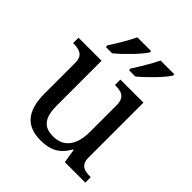

<svg xmlns="http://www.w3.org/2000/svg" viewBox="-210 -905 1054 1054"><g transform="rotate(45 317.5 -378.0)"><path d="M345 -619V-606H394C439 -642 516 -721 537 -756V-766H430C409 -721 373 -662 345 -619ZM165 -619V-606H214C259 -642 336 -721 357 -756V-766H250C229 -721 193 -662 165 -619ZM273 10C338 10 394 -6 435 -81H440L453 0H612V-42H609C565 -42 527 -50 527 -109V-536H348V-494H351C396 -494 433 -485 433 -422V-216C433 -119 395 -54 307 -54C226 -54 202 -104 202 -191V-536H23V-494H26C70 -494 108 -485 108 -426V-186C108 -49 167 10 273 10Z"/></g></svg>

Font: Noto Serif
Style: Regular
Weight: 400
Designer: Monotype Design Team
Foundry: Monotype Imaging Inc.
Version: Version 2.015